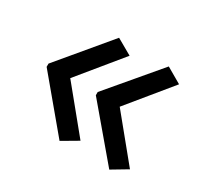

<svg xmlns="http://www.w3.org/2000/svg" viewBox="-97 -598 703 669"><g transform="rotate(30 254.5 -263.5)"><path d="M40 -270 208 -471 271 -435 131 -264 271 -93 208 -56 40 -257ZM238 -270 408 -471 470 -435 330 -264 470 -93 408 -56 238 -257Z"/></g></svg>

Font: Noto Sans Buhid
Style: Regular
Weight: 400
Designer: Monotype Design Team
Foundry: Monotype Imaging Inc.
Version: Version 2.001